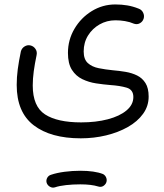

<svg xmlns="http://www.w3.org/2000/svg" viewBox="-20 -387 750 876"><path d="M56.2 0.5Q56.2 -34.2 61 -71Q65.9 -107.9 75.2 -152.3Q79.1 -167 92 -175Q105 -183.1 119.1 -179.7Q133.3 -176.3 141.8 -163.8Q150.4 -151.4 147 -135.7Q138.7 -96.2 134 -62Q129.4 -27.8 129.4 2.9Q129.4 98.6 185.5 135Q241.7 171.4 350.1 171.4Q418 171.4 471.9 157.2Q525.9 143.1 557.1 116.9Q588.4 90.8 588.4 55.7Q588.4 22 557.6 12.9Q526.9 3.9 483.4 1Q452.1 -1.5 418.5 -6.6Q384.8 -11.7 355.5 -25.9Q326.2 -40 308.1 -68.4Q290 -96.7 290 -145.5Q290 -205.1 319.6 -255.4Q349.1 -305.7 398.4 -336.2Q447.8 -366.7 506.3 -366.7Q535.2 -366.7 561 -362.3Q586.9 -357.9 612.3 -347.7Q626.5 -342.8 633.1 -329.1Q639.6 -315.4 635.3 -301.8Q630.9 -288.1 618.2 -281Q605.5 -273.9 591.3 -278.8Q572.3 -287.1 550 -290.8Q527.8 -294.4 506.8 -294.4Q467.3 -294.4 434.3 -275.6Q401.4 -256.8 381.6 -224.9Q361.8 -192.9 361.8 -152.3Q361.8 -116.2 380.9 -99.1Q399.9 -82 430.4 -75.9Q460.9 -69.8 495.1 -66.4Q524.4 -64 553.2 -59.1Q582 -54.2 605.7 -42.5Q629.4 -30.8 643.8 -7.8Q658.2 15.1 658.2 53.7Q658.2 97.2 632.8 132.3Q607.4 167.5 563.5 192.4Q519.5 217.3 464.1 230.7Q408.7 244.1 348.6 244.1Q211.4 244.1 133.8 184.6Q56.2 125 56.2 0.5ZM192.9 447.3Q189.5 435.5 195.3 424.6Q201.2 413.6 213.4 410.2Q239.3 401.4 275.1 396.7Q311 392.1 346.2 392.1Q411.6 392.1 450.2 407.2Q461.9 413.6 465.6 426.5Q469.2 439.5 462.4 450.7Q448.7 470.2 428.2 463.9Q396.5 454.1 346.2 454.1Q312.5 454.1 281.5 457.5Q250.5 460.9 230.5 467.8Q218.3 471.2 207.5 464.8Q196.8 458.5 192.9 447.3Z"/></svg>

Font: Mikhak-DS2-FD Regular
Style: Regular
Weight: 400
Designer: Amin Abedi
Version: Version 3.4